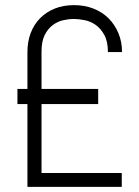

<svg xmlns="http://www.w3.org/2000/svg" viewBox="-20 -729 544 749"><path d="M401 -526Q401 -567 387 -592.5Q373 -618 353 -632Q333 -646 309.5 -650.5Q286 -655 268 -655Q248 -655 226 -650Q204 -645 185 -630.5Q166 -616 154 -591.5Q142 -567 142 -528V-382H363V-323H142V-54H455V0H87V-323H48V-382H87V-526Q87 -566 99.5 -599.5Q112 -633 136 -657.5Q160 -682 193.5 -695.5Q227 -709 269 -709Q310 -709 344.5 -695.5Q379 -682 403.5 -657.5Q428 -633 442 -599.5Q456 -566 456 -526Z"/></svg>

Font: Marvel
Style: Regular
Weight: 400
Designer: Carolina Trebol
Foundry: Carolina Trebol
Version: Version 1.001